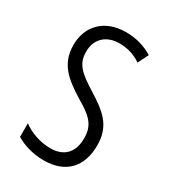

<svg xmlns="http://www.w3.org/2000/svg" viewBox="-143 -614 613 696"><g transform="rotate(30 163.0 -266.0)"><path d="M293 -134C293 -218 245 -252 179 -294C116 -333 88 -357 88 -408C88 -463 124 -495 179 -495C212 -495 244 -485 269 -467L291 -511C259 -531 221 -542 179 -542C88 -542 36 -485 36 -407C36 -327 84 -290 151 -248C211 -213 239 -189 239 -133C239 -74 208 -40 150 -40C107 -40 64 -56 35 -78V-21C61 -5 102 10 151 10C243 10 293 -44 293 -134Z"/></g></svg>

Font: Noto Sans Lao Looped ExtraCondensed Light
Style: Regular
Weight: 300
Width: 2
Designer: Mark Frömberg, Ben Mitchell
Foundry: The Fontpad Ltd
Version: Version 1.002